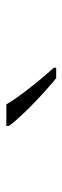

<svg xmlns="http://www.w3.org/2000/svg" viewBox="188 -994 200 617"><g transform="rotate(-90 288.5 -686.0)"><path d="M191.9 -766.1H261.2Q273.9 -742.7 309.6 -696.5Q345.2 -650.4 378.9 -613.8V-606H345.2Q299.3 -643.6 253.9 -688.7Q208.5 -733.9 191.9 -757.8Z"/></g></svg>

Font: Open Sans Hebrew Light
Style: Regular
Weight: 300
Foundry: Ascender Corporation, Yanek Iontef
Version: Version 2.001;PS 002.001;hotconv 1.0.70;makeotf.lib2.5.58329